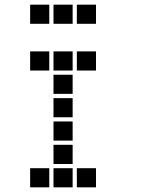

<svg xmlns="http://www.w3.org/2000/svg" viewBox="-20 -811 640 822"><path d="M110 -791Q109 -791 109 -791Q109 -791 109 -790V-710Q109 -709 109 -709Q109 -709 110 -709H190Q191 -709 191 -709Q191 -709 191 -710V-790Q191 -791 191 -791Q191 -791 190 -791ZM210 -791Q209 -791 209 -791Q209 -791 209 -790V-710Q209 -709 209 -709Q209 -709 210 -709H290Q291 -709 291 -709Q291 -709 291 -710V-790Q291 -791 291 -791Q291 -791 290 -791ZM310 -791Q309 -791 309 -791Q309 -791 309 -790V-710Q309 -709 309 -709Q309 -709 310 -709H390Q391 -709 391 -709Q391 -709 391 -710V-790Q391 -791 391 -791Q391 -791 390 -791ZM110 -591Q109 -591 109 -591Q109 -591 109 -590V-510Q109 -509 109 -509Q109 -509 110 -509H190Q191 -509 191 -509Q191 -509 191 -510V-590Q191 -591 191 -591Q191 -591 190 -591ZM210 -591Q209 -591 209 -591Q209 -591 209 -590V-510Q209 -509 209 -509Q209 -509 210 -509H290Q291 -509 291 -509Q291 -509 291 -510V-590Q291 -591 291 -591Q291 -591 290 -591ZM310 -591Q309 -591 309 -591Q309 -591 309 -590V-510Q309 -509 309 -509Q309 -509 310 -509H390Q391 -509 391 -509Q391 -509 391 -510V-590Q391 -591 391 -591Q391 -591 390 -591ZM210 -491Q209 -491 209 -491Q209 -491 209 -490V-410Q209 -409 209 -409Q209 -409 210 -409H290Q291 -409 291 -409Q291 -409 291 -410V-490Q291 -491 291 -491Q291 -491 290 -491ZM210 -391Q209 -391 209 -391Q209 -391 209 -390V-310Q209 -309 209 -309Q209 -309 210 -309H290Q291 -309 291 -309Q291 -309 291 -310V-390Q291 -391 291 -391Q291 -391 290 -391ZM210 -291Q209 -291 209 -291Q209 -291 209 -290V-210Q209 -209 209 -209Q209 -209 210 -209H290Q291 -209 291 -209Q291 -209 291 -210V-290Q291 -291 291 -291Q291 -291 290 -291ZM210 -191Q209 -191 209 -191Q209 -191 209 -190V-110Q209 -109 209 -109Q209 -109 210 -109H290Q291 -109 291 -109Q291 -109 291 -110V-190Q291 -191 291 -191Q291 -191 290 -191ZM110 -91Q109 -91 109 -91Q109 -91 109 -90V-10Q109 -9 109 -9Q109 -9 110 -9H190Q191 -9 191 -9Q191 -9 191 -10V-90Q191 -91 191 -91Q191 -91 190 -91ZM210 -91Q209 -91 209 -91Q209 -91 209 -90V-10Q209 -9 209 -9Q209 -9 210 -9H290Q291 -9 291 -9Q291 -9 291 -10V-90Q291 -91 291 -91Q291 -91 290 -91ZM310 -91Q309 -91 309 -91Q309 -91 309 -90V-10Q309 -9 309 -9Q309 -9 310 -9H390Q391 -9 391 -9Q391 -9 391 -10V-90Q391 -91 391 -91Q391 -91 390 -91Z"/></svg>

Font: Doto ExtraBold
Style: Regular
Weight: 800
Monospace: yes
Version: Version 1.000